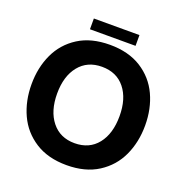

<svg xmlns="http://www.w3.org/2000/svg" viewBox="-157 -1036 1137 1191"><g transform="rotate(20 411.5 -440.5)"><path d="M36 -382Q36 -492 77.5 -581.5Q119 -671 203 -724.5Q287 -778 411 -778Q534 -778 618.5 -724.5Q703 -671 744.5 -581.5Q786 -492 786 -382Q786 -272 744.5 -182Q703 -92 618.5 -38Q534 16 411 16Q288 16 203.5 -38Q119 -92 77.5 -182Q36 -272 36 -382ZM617 -382Q617 -497 562.5 -565Q508 -633 411 -633Q315 -633 260 -565Q205 -497 205 -382Q205 -267 260 -198Q315 -129 411 -129Q508 -129 562.5 -197.5Q617 -266 617 -382ZM561 -826H260V-897H561Z"/></g></svg>

Font: Open Sauce Sans ExtraBold
Style: Regular
Weight: 800
Designer: Alfredo Marco Pradil
Foundry: Creative Sauce Fz LLC
Version: Version 1.477